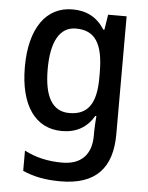

<svg xmlns="http://www.w3.org/2000/svg" viewBox="-55 -594 676 879"><g transform="rotate(5 283.0 -154.5)"><path d="M243 -549C122 -549 48 -446 48 -268C48 -90 121 10 242 10C309 10 357 -18 389 -72H394C392 -52 390 -18 390 0V18C390 108 341 154 256 154C191 154 134 141 82 114V207C131 229 186 240 256 240C418 240 492 158 492 3V-539H407L396 -469H391C356 -524 307 -549 243 -549ZM266 -463C354 -463 392 -405 392 -270V-247C392 -129 354 -75 269 -75C192 -75 153 -138 153 -267C153 -394 192 -463 266 -463Z"/></g></svg>

Font: Noto Sans Devanagari SemiCondensed Medium
Style: Regular
Weight: 500
Width: 4
Designer: Jelle Bosma - Monotype Design Team
Foundry: Monotype Imaging Inc.
Version: Version 2.004